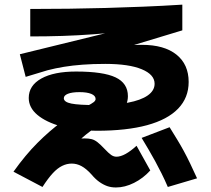

<svg xmlns="http://www.w3.org/2000/svg" viewBox="-20 -807 920 839"><path d="M378.9 -45.6Q356.7 -70 336.1 -81.1Q315.6 -92.2 293.3 -92.2Q272.2 -92.2 251.7 -82.2Q231.1 -72.2 210.6 -50Q190 -27.8 165.6 10L38.9 -56.7Q91.1 -130 143.9 -182.8Q196.7 -235.6 248.9 -273.9Q301.1 -312.2 355.6 -341.1Q382.2 -354.4 390 -361.1Q397.8 -367.8 397.8 -374.4Q397.8 -388.9 378.9 -396.7Q360 -404.4 327.8 -404.4Q294.4 -404.4 276.7 -397.2Q258.9 -390 258.9 -377.8Q258.9 -361.1 291.7 -354.4Q324.4 -347.8 402.2 -347.8Q482.2 -347.8 538.9 -358.3Q595.6 -368.9 625.6 -390Q655.6 -411.1 655.6 -441.1Q655.6 -481.1 599.4 -504.4Q543.3 -527.8 440 -527.8Q385.6 -527.8 341.1 -524.4Q296.7 -521.1 259.4 -515Q222.2 -508.9 187.8 -500L92.2 -471.1L66.7 -570L511.1 -678.9L524.4 -668.9Q455.6 -662.2 388.3 -657.2Q321.1 -652.2 252.8 -650Q184.4 -647.8 112.2 -647.8V-767.8Q200 -767.8 281.1 -768.9Q362.2 -770 442.2 -772.2Q522.2 -774.4 605 -777.8Q687.8 -781.1 776.7 -786.7V-674.4L427.8 -568.9L422.2 -601.1Q472.2 -606.7 514.4 -608.9Q556.7 -611.1 600 -611.1Q697.8 -611.1 751.1 -568.3Q804.4 -525.6 804.4 -448.9Q804.4 -380 758.3 -332.2Q712.2 -284.4 622.8 -260Q533.3 -235.6 402.2 -235.6Q315.6 -235.6 248.3 -254.4Q181.1 -273.3 143.3 -305Q105.6 -336.7 105.6 -378.9Q105.6 -433.3 160.6 -463.9Q215.6 -494.4 312.2 -494.4Q431.1 -494.4 485 -468.9Q538.9 -443.3 538.9 -386.7Q538.9 -348.9 510.6 -318.3Q482.2 -287.8 425.6 -263.3Q392.2 -248.9 355.6 -218.9Q318.9 -188.9 277.8 -144.4L248.9 -181.1Q277.8 -191.1 302.2 -196.7Q326.7 -202.2 350 -202.2Q367.8 -202.2 380.6 -198.9Q393.3 -195.6 406.1 -185.6Q418.9 -175.6 436.7 -156.7Q454.4 -137.8 465.6 -130Q476.7 -122.2 488.9 -122.2Q506.7 -122.2 528.9 -134.4Q551.1 -146.7 576.7 -170L636.7 -62.2Q605.6 -27.8 565.6 -7.8Q525.6 12.2 486.7 12.2Q465.6 12.2 448.3 6.1Q431.1 0 413.9 -12.2Q396.7 -24.4 378.9 -45.6ZM713.3 10Q700 -21.1 686.1 -48.9Q672.2 -76.7 658.3 -102.2Q644.4 -127.8 629.4 -153.3Q614.4 -178.9 598.9 -204.4L721.1 -251.1Q738.9 -222.2 753.9 -197.8Q768.9 -173.3 782.8 -147.8Q796.7 -122.2 810.6 -93.3Q824.4 -64.4 841.1 -27.8Z"/></svg>

Font: Paperlogy 8 ExtraBold
Style: Regular
Weight: 800
Designer: redesigned by Lee Juim, glyphs from Gmarket Sans & Montserrat
Foundry: PT&
Version: Version 1.001